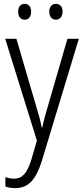

<svg xmlns="http://www.w3.org/2000/svg" viewBox="-20 -733 434 994"><path d="M74 -673C74 -647 87 -631 108 -631C128 -631 141 -646 141 -673C141 -698 128 -713 108 -713C87 -713 74 -698 74 -673ZM235 -673C235 -647 249 -631 269 -631C290 -631 304 -647 304 -673C304 -699 290 -713 269 -713C249 -713 235 -698 235 -673ZM7 -532 171 -5 143 91C121 164 95 192 53 192C37 192 22 189 8 184V233C24 238 40 241 59 241C128 241 167 195 197 99L388 -532H329L231 -194C217 -148 206 -108 199 -73H196C190 -105 181 -139 164 -194L65 -532Z"/></svg>

Font: Noto Sans Display SemiCondensed Light
Style: Regular
Weight: 300
Width: 4
Designer: Monotype Design Team
Foundry: Monotype Imaging Inc.
Version: Version 1.900